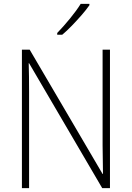

<svg xmlns="http://www.w3.org/2000/svg" viewBox="-20 -970 680 990"><path d="M547 0H507L130 -644H128Q129 -609 129.5 -574Q130 -539 130 -497V0H93V-714H133L509 -73H511Q511 -108 510 -148.5Q509 -189 509 -221V-714H547ZM441 -943Q425 -920 401 -892.5Q377 -865 351 -838Q325 -811 301 -791H275V-800Q307 -833 341 -874.5Q375 -916 396 -950H441Z"/></svg>

Font: Noto Sans Telugu SemiCondensed ExtraLight
Style: Regular
Weight: 200
Width: 4
Designer: Jelle Bosma - Monotype Design Team
Foundry: Monotype Imaging Inc.
Version: Version 2.005; ttfautohint (v1.8.4.7-5d5b)